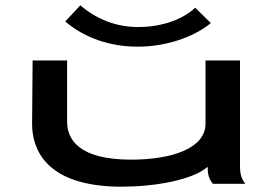

<svg xmlns="http://www.w3.org/2000/svg" viewBox="-20 -693 1040 724"><path d="M716 -664C663 -614 580 -591 500 -591C420 -591 344 -620 283 -673L226 -612C300 -549 396 -517 500 -517C604 -517 710 -552 775 -606ZM439 11C559 11 705 -13 763 -64C763 -38 767 -18 783 0H905C886 -24 885 -47 885 -71V-465H755V-227C755 -131 622 -91 475 -91C275 -91 233 -169 233 -234V-465H103L101 -226C101 -141 142 11 439 11Z"/></svg>

Font: Inconsolata UltraExpanded
Style: Bold
Weight: 700
Width: 9
Monospace: yes
Designer: Raph Levien, Cyreal, Brenton Simpson
Foundry: Raph Levien, Cyreal, Google
Version: Version 3.100